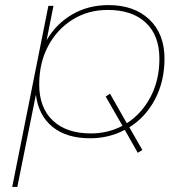

<svg xmlns="http://www.w3.org/2000/svg" viewBox="-20 -540 735 754"><path d="M539 49 521 60 470 -30Q408 3 334 3Q241 3 186 -42Q131 -87 121 -168L48 194H28L170 -517H190L163 -382Q200 -446 263 -483Q326 -520 406 -520Q507 -520 566.5 -463.5Q626 -407 626 -310Q626 -221 589 -150.5Q552 -80 488 -40ZM337 -16Q404 -16 461 -46L395 -161L412 -172L478 -56Q537 -94 571.5 -160Q606 -226 606 -309Q606 -401 552.5 -451Q499 -501 403 -501Q326 -501 265 -463Q204 -425 169 -359Q134 -293 134 -208Q134 -117 187.5 -66.5Q241 -16 337 -16Z"/></svg>

Font: Montserrat Thin
Style: Italic
Weight: 100
Italic angle: -11.3°
Designer: Julieta Ulanovsky
Foundry: Julieta Ulanovsky
Version: Version 9.000; ttfautohint (v1.8.4.7-5d5b)